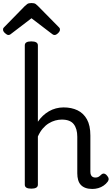

<svg xmlns="http://www.w3.org/2000/svg" viewBox="-63 -1225 734 1262"><path d="M544 17Q518 17 499 10Q480 3 468 -10Q456 -23 450.5 -42.5Q445 -62 445 -86V-326Q445 -379 421.5 -409Q398 -439 343 -439Q322 -439 300 -433Q278 -427 257 -414Q236 -401 218 -380Q200 -359 186 -328V-11Q186 2 175 8.5Q164 15 143 15Q121 15 110.5 8.5Q100 2 100 -11V-927Q100 -940 110.5 -946.5Q121 -953 143 -953Q164 -953 175 -946.5Q186 -940 186 -927V-425Q201 -447 219 -464Q237 -481 258.5 -493.5Q280 -506 304.5 -512.5Q329 -519 355 -519Q407 -519 446.5 -500Q486 -481 508.5 -440.5Q531 -400 531 -334V-96Q531 -83 535 -74.5Q539 -66 546.5 -62Q554 -58 563 -58Q574 -58 581 -61Q588 -64 594 -69.5Q600 -75 606 -80Q615 -86 624.5 -83Q634 -80 641 -70Q650 -60 651 -50.5Q652 -41 645 -31Q634 -16 618 -5Q602 6 583 11.5Q564 17 544 17ZM-8 -995Q-17 -995 -30 -1007Q-43 -1019 -43 -1029Q-43 -1032 -42.5 -1036Q-42 -1040 -37 -1045L100 -1185Q107 -1192 116 -1198.5Q125 -1205 144 -1205Q163 -1205 171.5 -1198.5Q180 -1192 187 -1185L325 -1045Q330 -1040 330.5 -1036Q331 -1032 331 -1029Q331 -1019 318.5 -1007Q306 -995 296 -995Q289 -995 284 -998.5Q279 -1002 271 -1008L144 -1105L17 -1008Q10 -1002 4.5 -998.5Q-1 -995 -8 -995Z"/></svg>

Font: Playwrite US Modern
Style: Regular
Weight: 400
Designer: Veronika Burian, José Scaglione
Foundry: TypeTogether
Version: Version 1.002